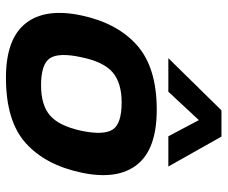

<svg xmlns="http://www.w3.org/2000/svg" viewBox="-78 -658 746 629"><g transform="rotate(90 294.5 -343.0)"><path d="M170 -522 341 -696H427L525 -522H426L373 -622L280 -522ZM234 10Q107 10 56 -54.5Q5 -119 30 -237Q55 -355 128 -419.5Q201 -484 339 -484Q468 -484 519 -419.5Q570 -355 545 -237Q520 -119 448 -54.5Q376 10 234 10ZM259 -105Q324 -105 358 -134.5Q392 -164 408 -237Q423 -310 404 -339.5Q385 -369 315 -369Q251 -369 216.5 -339.5Q182 -310 167 -237Q151 -164 170 -134.5Q189 -105 259 -105Z"/></g></svg>

Font: Kanit Medium
Style: Italic
Weight: 500
Italic angle: -12°
Designer: Katatrad Team
Foundry: CadsonDemak
Version: Version 2.000; ttfautohint (v1.8.3)